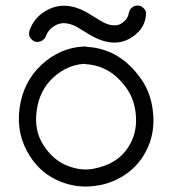

<svg xmlns="http://www.w3.org/2000/svg" viewBox="-20 -678 630 703"><path d="M299.3 -506.3Q420.9 -499 498.5 -386.2Q537.6 -329.6 541.5 -250Q545.4 -170.4 503.4 -105Q476.6 -63 433.8 -35.6Q391.1 -8.3 342.3 0.5Q269 14.2 200.4 -13.4Q131.8 -41 90.3 -105Q38.1 -185.5 51.8 -282.7Q65.4 -379.9 133.3 -441.9Q201.2 -503.9 287.6 -507.8Q293.5 -508.3 299.3 -506.3ZM288.1 -444.3Q226.1 -440.4 175.5 -394.5Q125 -348.6 114.5 -274.4Q104 -200.2 139.2 -146.2Q174.3 -92.3 225.1 -71.8Q275.9 -51.3 321.8 -60.1Q409.7 -76.2 449.7 -139.2Q481 -187.5 478 -248Q475.1 -308.6 445.3 -352.1Q386.7 -437 295.9 -442.9Q292 -442.9 288.1 -444.3ZM514.6 -631.3Q514.6 -585 478.5 -553.2Q405.3 -490.2 302.2 -554.7Q280.3 -568.4 262.9 -578.6Q245.6 -588.9 223.6 -592.5Q201.7 -596.2 179.4 -583.3Q157.2 -570.3 147.9 -545.9Q145 -537.1 136.2 -530.8Q127.4 -524.4 116.2 -524.4Q105 -524.4 95.7 -533.7Q86.4 -543 86.4 -552.5Q86.4 -562 88.4 -567.4Q105 -613.3 147.5 -638.2Q221.2 -681.2 309.6 -625.5Q352.5 -598.1 368.4 -591.6Q384.3 -585 401.4 -585.2Q418.5 -585.4 433.3 -598.4Q448.2 -611.3 450.7 -626.5Q453.1 -641.6 462.2 -649.7Q471.2 -657.7 483.6 -657.7Q496.1 -657.7 505.4 -648.4Q514.6 -639.2 514.6 -631.3Z"/></svg>

Font: Chilanka
Style: Regular
Weight: 400
Designer: Santhosh Thottingal <santhosh.thottingal@gmail.com>
Foundry: Swathanthra Malayalam Computing(SMC)
Version: Version 1.3; 20181103